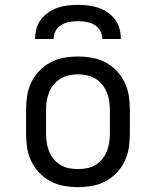

<svg xmlns="http://www.w3.org/2000/svg" viewBox="-20 -760 640 788"><path d="M300 8Q271 8 242.5 3Q214 -2 188 -15.5Q162 -29 141.5 -50.5Q121 -72 108.5 -98Q96 -124 91.5 -152.5Q87 -181 87 -210V-310Q87 -339 91.5 -367.5Q96 -396 108.5 -422Q121 -448 141.5 -469.5Q162 -491 188 -504.5Q214 -518 242.5 -523Q271 -528 300 -528Q329 -528 357.5 -523Q386 -518 412 -504.5Q438 -491 458.5 -469.5Q479 -448 491.5 -422Q504 -396 508.5 -367.5Q513 -339 513 -310V-210Q513 -181 508.5 -152.5Q504 -124 491.5 -98Q479 -72 458.5 -50.5Q438 -29 412 -15.5Q386 -2 357.5 3Q329 8 300 8ZM300 -66Q318 -66 336.5 -69.5Q355 -73 371 -82.5Q387 -92 399 -106.5Q411 -121 418 -138Q425 -155 428 -173.5Q431 -192 431 -210V-310Q431 -328 428 -346.5Q425 -365 418 -382Q411 -399 399 -413.5Q387 -428 371 -437.5Q355 -447 336.5 -451Q318 -455 300 -455Q282 -455 263.5 -451Q245 -447 229 -437.5Q213 -428 201 -413.5Q189 -399 182 -382Q175 -365 172 -346.5Q169 -328 169 -310V-210Q169 -192 172 -173.5Q175 -155 182 -138Q189 -121 201 -106.5Q213 -92 229 -82.5Q245 -73 263.5 -69.5Q282 -66 300 -66ZM124 -600Q124 -621 129.5 -642Q135 -663 148 -680Q161 -697 178.5 -709Q196 -721 216 -728Q236 -735 257.5 -737.5Q279 -740 300 -740Q321 -740 342.5 -737.5Q364 -735 384 -728Q404 -721 421.5 -709Q439 -697 452 -680Q465 -663 470.5 -642Q476 -621 476 -600H400Q400 -618 391.5 -633.5Q383 -649 367.5 -658Q352 -667 335 -670Q318 -673 300 -673Q282 -673 265 -670Q248 -667 232.5 -658Q217 -649 208.5 -633.5Q200 -618 200 -600Z"/></svg>

Font: Iosevka Plex Etoile
Style: Regular
Weight: 400
Designer: Belleve Invis
Foundry: Belleve Invis
Version: Version 25.1.1; ttfautohint (v1.8.4)